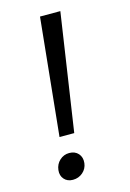

<svg xmlns="http://www.w3.org/2000/svg" viewBox="-115 -784 580 857"><g transform="rotate(-15 175.5 -356.0)"><path d="M104 -185 159 -727H253L172 -185ZM113 15Q87.5 15 72.8 -1.8Q58 -18.5 61 -44Q64 -70.5 82.8 -87.8Q101.5 -105 127 -105Q153.5 -105 168.8 -87.8Q184 -70.5 181 -44Q178 -18.5 158.8 -1.8Q139.5 15 113 15Z"/></g></svg>

Font: Expletus Sans
Style: Italic
Weight: 400
Italic angle: -7°
Designer: Jasper de Waard
Foundry: Designtown
Version: Version 7.500